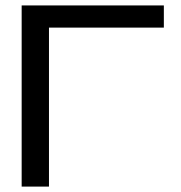

<svg xmlns="http://www.w3.org/2000/svg" viewBox="-20 -690 671 710"><path d="M60.1 0V-669.9H585.9V-587.9H161.1V0Z"/></svg>

Font: LT Wave
Style: Regular
Weight: 400
Designer: Daniel Lyons
Version: Version 2.5 (Glyphs App)